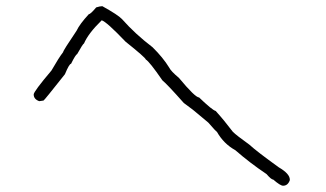

<svg xmlns="http://www.w3.org/2000/svg" viewBox="-20 -571 1040 612"><path d="M306.2 -551.3Q356.4 -523.4 368.7 -510.3Q411.1 -462.4 466.3 -420.4Q499.5 -387.7 519 -356Q524.9 -343.8 550.3 -322.8Q602.1 -260.3 614.7 -260.3Q656.2 -220.2 667.5 -217.3Q692.9 -189.5 722.2 -150.9Q733.4 -139.6 774.9 -109.9Q798.8 -87.9 868.7 -37.6Q903.8 -17.1 903.8 1.5V3.4Q897.5 21 882.3 21Q873.5 21 851.1 1.5Q844.7 1.5 829.6 -16.1Q776.4 -51.8 730 -92.3Q692.9 -112.8 671.4 -150.9Q668.9 -151.4 644 -180.2L608.9 -209.5Q602.1 -216.3 565.9 -242.7Q512.7 -302.7 497.6 -314.9Q456.5 -374.5 444.8 -381.3Q443.4 -387.7 380.4 -438Q319.8 -501.5 304.2 -506.3Q261.2 -464.4 247.6 -432.1Q244.6 -432.1 226.1 -398.9Q220.7 -396.5 206.5 -367.7Q200.7 -367.7 187 -334.5Q120.6 -250.5 118.7 -250.5L105 -248.5Q87.4 -254.9 87.4 -270Q87.4 -279.3 144 -346.2Q167.5 -387.2 181.2 -404.8Q181.2 -409.7 224.1 -473.1Q233.9 -494.1 263.2 -525.9Q268.6 -525.9 286.6 -547.4Q298.8 -551.3 306.2 -551.3Z"/></svg>

Font: CEF Fonts CJK
Style: Regular
Weight: 400
Designer: PartyBoss (派对大魔王)
Version: Release 2.25